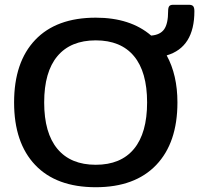

<svg xmlns="http://www.w3.org/2000/svg" viewBox="-20 -769 843 804"><path d="M39 -340Q39 -509 127.5 -602Q216 -695 381 -695Q526 -695 613 -620Q651 -623 667.5 -646.5Q684 -670 684 -722Q684 -737 688.5 -743Q693 -749 705 -749H771Q784 -749 789 -743Q794 -737 794 -722Q794 -571 678 -537Q723 -455 723 -340Q723 -171 634 -78Q545 15 381 15Q216 15 127.5 -78Q39 -171 39 -340ZM596 -340Q596 -468 541 -534Q486 -600 381 -600Q276 -600 220.5 -534Q165 -468 165 -340Q165 -212 220.5 -145.5Q276 -79 381 -79Q486 -79 541 -145.5Q596 -212 596 -340Z"/></svg>

Font: Mitr
Style: Regular
Weight: 400
Designer: Thanarat Vachiruckul
Foundry: Cadson Demak
Version: Version 1.003